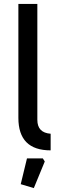

<svg xmlns="http://www.w3.org/2000/svg" viewBox="-20 -760 315 982"><path d="M74 -157V-740H171V-147Q171 -81 239 -76V9Q74 9 74 -157ZM86 182 118 50H199L209 66L153 202Z"/></svg>

Font: Oxanium Medium
Style: Regular
Weight: 500
Designer: Severin Meyer
Version: Version 1.001